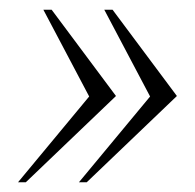

<svg xmlns="http://www.w3.org/2000/svg" viewBox="-20 -444 400 394"><path d="M218 -247 33 -70H17L163 -246L69 -424H86ZM343 -247 158 -70H142L288 -246L194 -424H211Z"/></svg>

Font: Spectral ExtraLight
Style: Italic
Weight: 275
Italic angle: -10°
Designer: Jean-Baptiste Levee
Foundry: Production Type
Version: Version 2.001